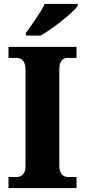

<svg xmlns="http://www.w3.org/2000/svg" viewBox="-20 -951 429 971"><path d="M111 -784V-771H186C249 -808 349 -886 373 -921V-931H206C186 -886 138 -824 111 -784ZM23 0H367V-56H323C300 -56 280 -73 280 -111V-600C280 -643 297 -658 323 -658H367V-714H23V-658H66C87 -658 109 -643 109 -600V-109C109 -71 87 -56 66 -56H23Z"/></svg>

Font: Noto Serif Georgian SemiCondensed ExtraBold
Style: Regular
Weight: 800
Width: 4
Designer: Monotype Design Team, Akaki Razmadze
Foundry: Google LLC
Version: Version 2.003